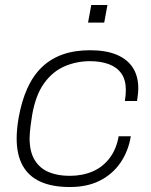

<svg xmlns="http://www.w3.org/2000/svg" viewBox="-20 -740 608 772"><path d="M261 12Q190 12 142.5 -9.5Q95 -31 71 -74.5Q47 -118 47 -183Q47 -202 49 -223Q51 -244 55 -267Q67 -334 90 -385Q113 -436 148.5 -470Q184 -504 232 -521Q280 -538 342 -538Q406 -538 449 -520Q492 -502 514 -468Q536 -434 536 -385Q536 -373 534.5 -360.5Q533 -348 531 -334H482Q484 -346 485 -357Q486 -368 486 -378Q486 -419 468 -444.5Q450 -470 417.5 -482Q385 -494 342 -494Q288 -494 240 -473.5Q192 -453 157.5 -405.5Q123 -358 109 -276Q105 -251 103 -234.5Q101 -218 100 -206Q99 -194 99 -184Q99 -130 119.5 -96.5Q140 -63 176 -48Q212 -33 260 -33Q311 -33 352 -50.5Q393 -68 420.5 -104Q448 -140 457 -192H506Q496 -132 464.5 -86Q433 -40 382 -14Q331 12 261 12ZM334 -649 347 -720H412L399 -649Z"/></svg>

Font: Archivo SemiExpanded Thin
Style: Italic
Weight: 250
Width: 6
Italic angle: -10°
Designer: Hector Gatti
Foundry: Omnibus-Type
Version: Version 2.001